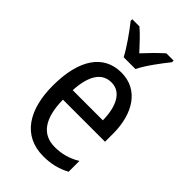

<svg xmlns="http://www.w3.org/2000/svg" viewBox="-235 -937 932 932"><g transform="rotate(45 231.0 -471.0)"><path d="M193 -699H274C296 -745 344 -808 376 -848V-859H326C292 -828 268 -804 233 -766C202 -800 169 -836 141 -859H92V-848C127 -804 170 -743 193 -699ZM238 -639C116 -639 47 -538 47 -358C47 -195 115 -83 257 -83C311 -83 354 -94 397 -117V-191C353 -165 312 -154 265 -154C177 -154 132 -218 130 -345H419V-401C419 -537 356 -639 238 -639ZM238 -571C307 -571 337 -500 338 -411H131C137 -518 174 -571 238 -571Z"/></g></svg>

Font: Noto Sans Kannada UI Condensed
Style: Regular
Weight: 400
Width: 3
Designer: Jelle Bosma - Monotype Design Team
Foundry: Monotype Imaging Inc.
Version: Version 2.005